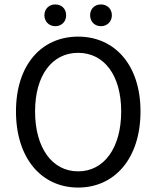

<svg xmlns="http://www.w3.org/2000/svg" viewBox="-20 -833 704 865"><path d="M332 12C497 12 613 -120 613 -331C613 -540 497 -668 332 -668C167 -668 52 -541 52 -331C52 -120 167 12 332 12ZM332 -61C215 -61 138 -167 138 -331C138 -494 215 -595 332 -595C449 -595 526 -494 526 -331C526 -167 449 -61 332 -61ZM229 -715C258 -715 278 -736 278 -764C278 -793 258 -813 229 -813C201 -813 180 -793 180 -764C180 -736 201 -715 229 -715ZM435 -715C463 -715 484 -736 484 -764C484 -793 463 -813 435 -813C406 -813 386 -793 386 -764C386 -736 406 -715 435 -715Z"/></svg>

Font: Giro Sans Regular
Style: Regular
Weight: 400
Designer: Paul D. Hunt
Foundry: Adobe Systems Incorporated
Version: Version 1.000;PS 1.0;hotconv 1.0.88;makeotf.lib2.5.647800